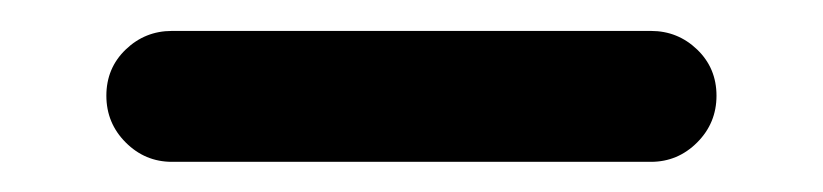

<svg xmlns="http://www.w3.org/2000/svg" viewBox="-20 51 540 126"><path d="M92.8 157.2Q75.2 157.2 62.5 144.5Q49.8 131.8 49.8 113.8Q49.8 95.7 62.5 83.5Q75.2 71.3 92.8 71.3H407.2Q424.8 71.3 437.5 83.5Q450.2 95.7 450.2 113.8Q450.2 131.8 437.5 144.5Q424.8 157.2 407.2 157.2Z"/></svg>

Font: Gen Jyuu Gothic Monospace Bold
Style: Bold
Weight: 700
Designer: [Source Han Sans]
Ryoko NISHIZUKA  (kana & ideographs); Paul D. Hunt (Latin, Greek & Cyrillic); Wenlong ZHANG  (bopomofo
Version: Version 1.002.20150607